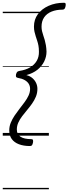

<svg xmlns="http://www.w3.org/2000/svg" viewBox="-20 -983 496 1391"><path d="M443 -963Q454 -963 455.5 -955.5Q457 -948 455 -938Q452 -924 447 -918.5Q442 -913 432 -913Q388 -913 353.5 -899Q319 -885 300 -857.5Q281 -830 281 -790Q281 -773 284.5 -757.5Q288 -742 293.5 -726.5Q299 -711 304 -693.5Q309 -676 312.5 -655.5Q316 -635 317 -609Q317 -572 300 -537.5Q283 -503 251 -477.5Q219 -452 171 -439Q198 -432 215.5 -416.5Q233 -401 242 -381Q251 -361 251 -339Q251 -309 240 -282.5Q229 -256 212 -232Q195 -208 176 -185.5Q157 -163 140 -140.5Q123 -118 112.5 -94.5Q102 -71 102 -45Q102 -9 129 8Q156 25 207 25Q217 25 219 32Q221 39 219 50Q216 64 211.5 69.5Q207 75 197 75Q151 75 117 62Q83 49 65 24Q47 -1 47 -38Q47 -67 58 -94Q69 -121 86 -146Q103 -171 122 -195.5Q141 -220 158.5 -243.5Q176 -267 187 -291Q198 -315 198 -339Q198 -360 188 -376Q178 -392 158.5 -403Q139 -414 109 -419Q100 -421 97 -425.5Q94 -430 96 -444Q100 -458 105 -462.5Q110 -467 120 -469Q166 -476 197.5 -494.5Q229 -513 246 -542Q263 -571 262 -609Q262 -634 258.5 -652.5Q255 -671 249.5 -687.5Q244 -704 239 -719.5Q234 -735 230 -752.5Q226 -770 226 -790Q226 -842 254.5 -880.5Q283 -919 332.5 -941Q382 -963 443 -963ZM0 378H334V388H0ZM0 -20H334V0H0ZM0 -505H334V-500H0ZM0 -898H334V-888H0Z"/></svg>

Font: Playwrite DE SAS Guides
Style: Regular
Weight: 400
Designer: Veronika Burian, José Scaglione
Foundry: TypeTogether
Version: Version 1.003